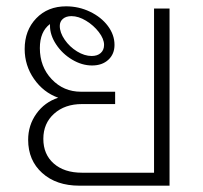

<svg xmlns="http://www.w3.org/2000/svg" viewBox="-20 -587 643 607"><path d="M516 -560V0H231Q158 0 113.5 -40Q69 -80 69 -145Q69 -191 95 -227.5Q121 -264 164 -278Q117 -295 87.5 -337.5Q58 -380 58 -432Q58 -491 94.5 -529Q131 -567 189 -567Q229 -567 264.5 -550Q300 -533 321 -505Q342 -477 342 -445Q342 -416 322.5 -398Q303 -380 271 -380Q239 -380 208 -398.5Q177 -417 157.5 -446.5Q138 -476 138 -506V-511Q106 -487 106 -435Q106 -376 143.5 -336.5Q181 -297 236 -297H344V-258H239Q185 -258 151 -227.5Q117 -197 117 -148Q117 -99 150 -70Q183 -41 239 -41H467V-560ZM169 -505Q169 -484 184.5 -461.5Q200 -439 223.5 -424.5Q247 -410 270 -410Q288 -410 298.5 -419.5Q309 -429 309 -445Q309 -464 292.5 -485.5Q276 -507 252 -521.5Q228 -536 206 -536Q189 -536 179 -527.5Q169 -519 169 -505Z"/></svg>

Font: KoHo Light
Style: Regular
Weight: 300
Version: Version 1.000; ttfautohint (v1.6)